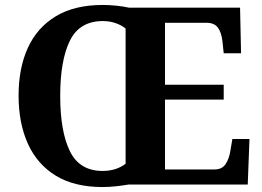

<svg xmlns="http://www.w3.org/2000/svg" viewBox="-20 -745 1059 775"><path d="M394 10Q280 10 205 -36Q130 -82 92.5 -165Q55 -248 55 -359Q55 -470 92.5 -552Q130 -634 205.5 -679.5Q281 -725 395 -725Q421 -725 450 -722Q479 -719 501 -714H949L953 -530H883L878 -577Q874 -614 859.5 -633.5Q845 -653 814 -653H646V-403H883V-343H646V-61H846Q876 -61 890.5 -82.5Q905 -104 910 -137L918 -184H987L980 0H498Q476 4 447.5 7Q419 10 394 10ZM394 -55Q449 -55 487 -84V-630Q471 -643 447 -651.5Q423 -660 395 -660Q301 -660 262 -580.5Q223 -501 223 -358Q223 -215 262 -135Q301 -55 394 -55Z"/></svg>

Font: Noto Serif Bengali
Style: Bold
Weight: 700
Designer: Juan Bruce, Universal Thirst, Indian Type Foundry and the Monotype Design Team.
Foundry: Monotype Imaging Inc.
Version: Version 2.003; ttfautohint (v1.8.4.7-5d5b)